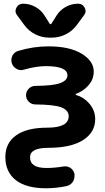

<svg xmlns="http://www.w3.org/2000/svg" viewBox="-20 -806 564 1033"><path d="M234.4 -119.1Q349.6 -119.1 349.6 -180.7Q349.6 -212.9 309.6 -228.5Q270.5 -243.2 169.9 -244.1Q149.4 -244.1 134.8 -258.8Q120.1 -273.4 120.1 -293.9Q120.1 -314.5 134.8 -329.1Q149.4 -343.8 169.9 -343.8Q263.7 -344.7 302.7 -358.4Q342.8 -373 342.8 -400.4Q342.8 -450.2 226.6 -450.2Q175.8 -450.2 109.4 -431.6Q101.6 -428.7 93.8 -428.7Q81.1 -428.7 69.3 -435.5Q50.8 -445.3 43.9 -464.8Q41 -473.6 41 -482.4Q41 -494.1 46.9 -506.8Q57.6 -526.4 78.1 -532.2Q160.2 -556.6 240.2 -556.6Q354.5 -556.6 419.4 -517.1Q484.4 -477.5 484.4 -420.9Q484.4 -376 451.2 -341.8Q426.8 -315.4 388.7 -300.8Q386.7 -300.8 387.2 -298.3Q387.7 -295.9 389.6 -294.9Q426.8 -284.2 455.1 -254.9Q492.2 -215.8 492.2 -165Q492.2 -93.8 426.8 -52.2Q361.3 -10.7 240.2 -10.7Q141.6 -10.7 141.6 40Q141.6 97.7 228.5 97.7Q229.5 97.7 231.4 97.7Q273.4 97.7 320.3 89.8Q325.2 88.9 330.1 88.9Q345.7 88.9 359.4 97.7Q377 110.4 380.9 130.9Q380.9 135.7 380.9 140.6Q380.9 157.2 372.1 171.9Q359.4 190.4 337.9 195.3Q281.2 207 228.5 207Q121.1 207 64.9 163.1Q8.8 119.1 8.8 38.1Q8.8 -36.1 66.4 -77.6Q124 -119.1 234.4 -119.1ZM247.1 -678.7Q249 -675.8 252 -675.8Q254.9 -675.8 256.8 -678.7L283.2 -720.7Q301.8 -751 333 -768.6Q364.3 -786.1 400.4 -786.1Q424.8 -786.1 435.5 -764.6Q440.4 -755.9 440.4 -746.1Q440.4 -735.4 431.6 -723.6L393.6 -671.9Q370.1 -639.6 334.5 -621.6Q298.8 -603.5 258.8 -603.5H245.1Q205.1 -603.5 169.4 -621.6Q133.8 -639.6 110.4 -671.9L72.3 -723.6Q63.5 -735.4 63.5 -746.1Q63.5 -755.9 68.4 -764.6Q79.1 -786.1 103.5 -786.1Q139.6 -786.1 170.9 -768.6Q202.1 -751 220.7 -720.7Z"/></svg>

Font: Gen Jyuu GothicX Bold
Style: Bold
Weight: 700
Designer: Ryoko NISHIZUKA (kana &amp; ideographs); Paul D. Hunt (Latin, Greek &amp; Cyrillic); Wenlong ZHANG (bopomofo); Sandoll C
Version: Version 1.058.20140828